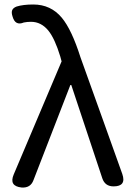

<svg xmlns="http://www.w3.org/2000/svg" viewBox="-20 -829 592 854"><path d="M76 5Q19 -1 41 -53L254 -556L248 -578Q224 -657 195 -693Q163 -732 118 -732Q101 -732 86 -729Q48 -713 36 -755Q30 -773 34 -783Q38 -794 54 -800Q83 -809 128 -809Q206 -809 255 -750Q299 -697 338 -574L441 -287L524 -55Q543 0 485 0Q447 0 435 -36L297 -451H293L129 -28Q116 8 76 5Z"/></svg>

Font: GenSenRounded JP R
Style: Regular
Weight: 400
Version: Version 1.501;PS 1;hotconv 16.6.51;makeotf.lib2.5.65220